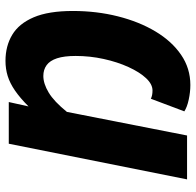

<svg xmlns="http://www.w3.org/2000/svg" viewBox="-27 -675 714 700"><g transform="rotate(-90 330.0 -325.0)"><path d="M370 12Q344 12 316.5 6Q289 0 274 -10L320 -132Q326 -129 333.5 -127.5Q341 -126 350 -126Q373 -126 395 -149.5Q417 -173 435.5 -213.5Q454 -254 465 -304Q476 -354 476 -406Q476 -448 467.5 -474Q459 -500 442.5 -512Q426 -524 403 -524Q375 -524 342.5 -504.5Q310 -485 272 -438L186 0H26L156 -650H308L292 -578Q323 -609 350 -627.5Q377 -646 403 -654Q429 -662 458 -662Q512 -662 553 -637.5Q594 -613 617 -559Q640 -505 640 -416Q640 -330 620.5 -252.5Q601 -175 565.5 -115.5Q530 -56 480.5 -22Q431 12 370 12Z"/></g></svg>

Font: Source Sans 3 Black
Style: Italic
Weight: 900
Italic angle: -11°
Designer: Paul D. Hunt
Foundry: Adobe
Version: Version 3.052;hotconv 1.1.0;makeotfexe 2.6.0